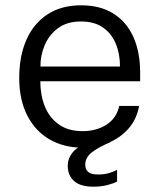

<svg xmlns="http://www.w3.org/2000/svg" viewBox="-20 -547 602 724"><path d="M132 -240.5Q132 -188.5 149 -146Q166 -103.5 201.5 -78Q237 -52.5 291.5 -52.5Q344 -52.5 382 -77.2Q420 -102 429.5 -147.5H504.5Q495 -95.5 463.2 -60.5Q431.5 -25.5 386.8 -7.8Q342 10 292.5 10Q221.5 10 167.2 -21.2Q113 -52.5 82.8 -111.5Q52.5 -170.5 52.5 -253.5Q52.5 -336 80 -397.8Q107.5 -459.5 159.8 -493.2Q212 -527 286 -527Q357.5 -527 407 -496.2Q456.5 -465.5 482.5 -408.5Q508.5 -351.5 508.5 -272.5V-240.5ZM132.5 -296H432.5Q432.5 -344 416.5 -382.5Q400.5 -421 368 -443.5Q335.5 -466 285.5 -466Q232.5 -466 198.8 -440.8Q165 -415.5 148.5 -376.5Q132 -337.5 132.5 -296ZM235.5 78.5Q235.5 48 257.2 24Q279 0 339.5 -18.5L397.5 -11.5Q347.5 10 324.5 29Q301.5 48 301.5 73.5Q301.5 92 312.8 101.5Q324 111 350 111Q374.5 111 393.2 105Q412 99 421.5 93.5V137.5Q409.5 144.5 385 150.8Q360.5 157 332 157Q283.5 157 259.5 135.8Q235.5 114.5 235.5 78.5Z"/></svg>

Font: Public Sans Thin Light
Style: Regular
Weight: 300
Version: Version 1.007